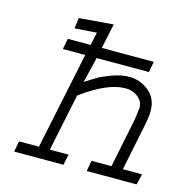

<svg xmlns="http://www.w3.org/2000/svg" viewBox="-94 -704 774 794"><g transform="rotate(15 293.0 -307.0)"><path d="M264.6 -461.9 238.3 -352.5Q271.5 -374 289.6 -384.3Q307.6 -394.5 345.2 -408.2Q382.8 -421.9 416 -421.9Q462.9 -421.9 500 -391.6Q537.1 -361.3 537.1 -307.6Q537.1 -285.2 531.2 -255.9L488.3 -45.9H570.3L559.6 0H345.7L354.5 -45.9H439.5L482.4 -255.9Q489.3 -303.7 489.3 -309.6Q489.3 -335.9 466.8 -354Q444.3 -372.1 414.1 -372.1Q335.9 -372.1 226.6 -291L175.8 -45.9H255.9L246.1 0H35.2L43.9 -45.9H128.9L215.8 -461.9H120.1L128.9 -507.8H226.6L238.3 -563.5L144.5 -556.6L150.4 -602.5L296.9 -614.3L274.4 -507.8H497.1L488.3 -461.9Z"/></g></svg>

Font: Thabit-Oblique
Style: Oblique
Weight: 500
Designer: Regenerated by Nadim Shaikli
Foundry: MAK Alagha
Version: 0.01